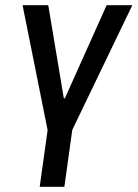

<svg xmlns="http://www.w3.org/2000/svg" viewBox="-20 -720 530 740"><path d="M67 -700H166L226 -341H230L391 -700H490L257 -216H164ZM169 -258H264L228 0H133Z"/></svg>

Font: Pathway Extreme Condensed Medium
Style: Italic
Weight: 500
Width: 3
Italic angle: -8°
Version: Version 1.001;gftools[0.9.26]